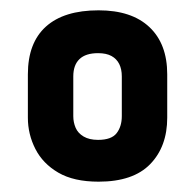

<svg xmlns="http://www.w3.org/2000/svg" viewBox="-20 -731 378 372"><path d="M304 -503V-587Q304 -646 269.5 -678.5Q235 -711 171 -711Q104 -711 69 -679.5Q34 -648 34 -587V-503Q34 -471 48.5 -442.5Q63 -414 93 -396.5Q123 -379 171 -379Q238 -379 271 -413Q304 -447 304 -503ZM216 -583V-506Q216 -486 206 -473Q196 -460 170 -460Q153 -460 142 -466.5Q131 -473 126.5 -483.5Q122 -494 122 -506V-583Q122 -605 134 -616.5Q146 -628 170 -628Q186 -628 196 -622.5Q206 -617 211 -607Q216 -597 216 -583Z"/></svg>

Font: Advent Pro
Style: Bold
Weight: 700
Designer: VivaRado, Andreas Kalpakidis
Foundry: VivaRado, Andreas Kalpakidis
Version: Version 3.000